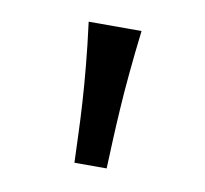

<svg xmlns="http://www.w3.org/2000/svg" viewBox="-44 -821 383 358"><g transform="rotate(10 147.5 -642.0)"><path d="M117.2 -510.3Q116.2 -536.1 115.2 -563.7Q114.3 -591.3 112.3 -623Q110.4 -654.8 106.9 -691.9Q103.5 -729 97.7 -773.9H197.8Q192.4 -729 189 -691.9Q185.5 -654.8 183.6 -623Q181.6 -591.3 180.4 -563.7Q179.2 -536.1 178.2 -510.3Z"/></g></svg>

Font: Andika Am
Style: Regular
Weight: 400
Designer: Victor Gaultney, Annie Olsen, Julie Remington, Don Collingsworth, Eric Hays, Becca Hirsbrunner
Foundry: SIL International
Version: Version 5.000